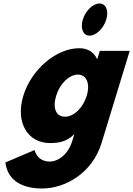

<svg xmlns="http://www.w3.org/2000/svg" viewBox="-20 -804 763 1099"><path d="M549.3 -784C512.1 -784 469.7 -743 454.1 -692C438.5 -641 455.8 -600 493 -600C530.2 -600 572.6 -641 588.2 -692C603.8 -743 586.5 -784 549.3 -784ZM10.7 126C26.5 251 141.3 275 219.3 275C355.4 275 508.9 186 561.5 14L722.6 -513H551.3L537.3 -467H535.1C516.4 -506 483 -528 433.5 -528C301.6 -528 159.3 -406 113.5 -256C67.6 -106 135.6 15 267.5 15C318.5 15 365.3 5 405.8 -37L394.2 1C366.4 92 302.1 121 266.4 121C210.3 121 186.9 86 177.4 55ZM301.5 -256C323.2 -327 377.1 -377 425.9 -377C474 -377 498.1 -327 476.4 -256C455 -186 402.6 -136 352.3 -136C299.8 -136 280.1 -186 301.5 -256Z"/></svg>

Font: Hussar
Style: BdSuprConOblThree
Weight: 700
Foundry: Cannot Into Space Fonts
Version: Version 2.00